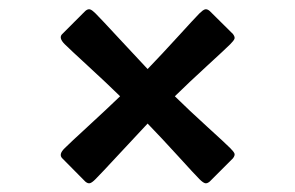

<svg xmlns="http://www.w3.org/2000/svg" viewBox="-20 -467 651 423"><path d="M441.9 -66.9Q436 -62 431.4 -63.5Q426.8 -64.9 419.4 -72.3Q409.2 -82.5 372.6 -122.8Q335.9 -163.1 305.2 -194.8Q280.3 -168.5 241.2 -126.2Q202.1 -84 190.4 -72.3Q183.1 -64.9 178.5 -63.5Q173.8 -62 168 -66.9L117.2 -118.2Q108.4 -127 122.6 -140.6Q132.8 -150.9 174.3 -189Q215.8 -227.1 244.6 -254.9Q216.3 -282.7 174.6 -321Q132.8 -359.4 122.6 -369.6Q108.4 -383.8 117.2 -392.1L168 -442.9Q173.8 -447.8 178.5 -446.3Q183.1 -444.8 190.4 -437.5Q202.1 -425.8 241.2 -383.5Q280.3 -341.3 305.2 -314.9Q335.9 -346.7 372.6 -387Q409.2 -427.2 419.4 -437.5Q426.8 -444.8 431.4 -446.3Q436 -447.8 441.9 -442.9L493.2 -392.1Q498 -385.7 496.6 -381.6Q495.1 -377.4 487.3 -369.6Q477.1 -359.4 436.8 -322.5Q396.5 -285.6 365.2 -254.9Q396.5 -224.1 436.8 -187.5Q477.1 -150.9 487.3 -140.6Q495.1 -132.8 496.6 -128.7Q498 -124.5 493.2 -118.2Z"/></svg>

Font: Cooper* SemiBold
Style: Regular
Weight: 600
Designer: Owen Earl
Foundry: indestructible type*
Version: Version 0.001